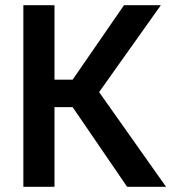

<svg xmlns="http://www.w3.org/2000/svg" viewBox="-20 -720 675 740"><path d="M260 -307H190V0H70V-700H190V-413H260L458 -700H600L362 -365L620 0H470Z"/></svg>

Font: Retni Sans
Style: Bold
Weight: 700
Designer: Vitaly Kuzmin
Foundry: ParaType Ltd.
Version: Version 1.00;March 2, 2019;FontCreator 11.5.0.2425 64-bit; t